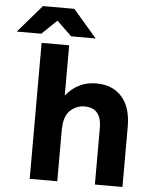

<svg xmlns="http://www.w3.org/2000/svg" viewBox="-146 -963 797 1013"><g transform="rotate(5 252.5 -457.0)"><path d="M49.8 0V-720.2H195.8V-454.1Q258.8 -532.2 356 -532.2Q442.4 -532.2 491.7 -477.1Q541 -421.9 541 -319.8V0H395V-303.2Q395 -350.1 373.5 -377.9Q352.1 -405.8 304.2 -405.8Q284.7 -405.8 266.4 -398.7Q248 -391.6 231.9 -377.7Q215.8 -363.8 206.3 -339.4Q196.8 -314.9 196.8 -283.2H195.8V0ZM-85.9 -768.1 40 -914.1H206.1L332 -768.1H202.1L123 -844.2L43.9 -768.1Z"/></g></svg>

Font: Aspekta 400
Style: Bold
Weight: 700
Designer: Ivo Dolenc
Version: Version 2.000